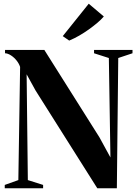

<svg xmlns="http://www.w3.org/2000/svg" viewBox="-20 -1011 734 1031"><path d="M5.5 0V-18L78.5 -44L88 -651.5Q82.5 -669 69.2 -685.8Q56 -702.5 39 -713.5Q22 -724.5 7 -725V-743H218L514 -273.5L573 -165.5L564.5 -699.5L485 -725V-743H691.5V-725L615 -699.5L607.5 0H502.5L171 -525L123 -612L129.5 -44L211.5 -18V0ZM351 -793.5 317 -817 456.5 -991 537.5 -922.5Q523.5 -906 502.5 -888.2Q481.5 -870.5 457 -853Q432.5 -835.5 405.8 -820Q379 -804.5 352.5 -793.5Z"/></svg>

Font: Merriweather 144pt
Style: Bold
Weight: 700
Version: Version 2.100